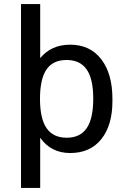

<svg xmlns="http://www.w3.org/2000/svg" viewBox="-20 -740 623 941"><path d="M177 -455Q231 -521 324 -521Q421 -521 476 -450Q531 -379 531 -255V-244Q531 -126 476.5 -58Q422 10 324 10Q230 10 177 -65V181H83V-720H177ZM176 -256Q176 -158 208.5 -111.5Q241 -65 307 -65Q373 -65 405 -112Q437 -159 437 -256Q437 -354 404.5 -400Q372 -446 307 -446Q239 -446 207.5 -399Q176 -352 176 -256Z"/></svg>

Font: Chivo
Style: Regular
Weight: 400
Designer: Hector Gatti
Foundry: Omnibus-Type
Version: Version 1.006; ttfautohint (v1.4.1)